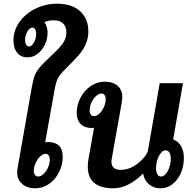

<svg xmlns="http://www.w3.org/2000/svg" viewBox="-20 -1011 1059 1041"><path d="M459 -841Q459 -802 444.5 -770.5Q430 -739 407.5 -713Q385 -687 339 -641Q304 -607 294 -587Q284 -567 277 -530L225 -240Q230 -241 240 -241Q279 -241 299.5 -221.5Q320 -202 320 -160Q320 -118 300.5 -78.5Q281 -39 247 -14.5Q213 10 171 10Q128 10 100.5 -13.5Q73 -37 73 -77Q73 -84 75 -98L151 -530Q158 -568 164 -589Q170 -610 185 -632Q200 -654 230 -682Q276 -725 298 -748.5Q320 -772 330 -792Q340 -812 340 -836Q340 -866 322.5 -883.5Q305 -901 272 -901Q241 -901 221 -891Q238 -866 238 -834Q238 -799 223 -768Q208 -737 183 -718.5Q158 -700 129 -700Q94 -700 73.5 -724.5Q53 -749 53 -794Q53 -846 85.5 -891.5Q118 -937 172.5 -964Q227 -991 289 -991Q370 -991 414.5 -950Q459 -909 459 -841ZM176 -827Q176 -843 170.5 -852Q165 -861 156 -861Q141 -861 128.5 -840Q116 -819 116 -794Q116 -778 122 -768.5Q128 -759 138 -759Q152 -759 164 -780.5Q176 -802 176 -827ZM228 -177Q213 -177 198 -163Q183 -149 173 -127Q163 -105 163 -84Q163 -71 169.5 -62.5Q176 -54 186 -54Q209 -54 229.5 -83.5Q250 -113 250 -146Q250 -159 244 -168Q238 -177 228 -177Z M977 -155Q977 -110 960.5 -72.5Q944 -35 915 -12.5Q886 10 850 10Q814 10 788 -11.5Q762 -33 756 -70Q674 10 595 10Q456 10 456 -108Q456 -130 460 -151L490 -318Q486 -317 477 -317Q439 -317 417.5 -338.5Q396 -360 396 -398Q396 -442 416.5 -481.5Q437 -521 472 -544.5Q507 -568 548 -568Q592 -568 617.5 -546Q643 -524 643 -484Q643 -476 641 -460L586 -151Q584 -139 584 -135Q584 -90 636 -90Q671 -90 703.5 -109Q736 -128 757.5 -153Q779 -178 782 -194L846 -560H972L919 -255Q947 -245 962 -218Q977 -191 977 -155ZM553 -474Q553 -487 547 -495.5Q541 -504 531 -504Q508 -504 487 -474.5Q466 -445 466 -412Q466 -398 472.5 -389.5Q479 -381 489 -381Q504 -381 519 -395Q534 -409 543.5 -431Q553 -453 553 -474ZM906 -150Q906 -171 898.5 -183.5Q891 -196 878 -196Q858 -196 842 -166Q826 -136 826 -99Q826 -79 833 -66.5Q840 -54 853 -54Q873 -54 889.5 -83.5Q906 -113 906 -150Z"/></svg>

Font: KoHo
Style: Bold Italic
Weight: 700
Italic angle: -10°
Version: Version 1.000; ttfautohint (v1.6)